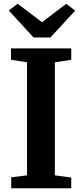

<svg xmlns="http://www.w3.org/2000/svg" viewBox="-20 -1000 437 1020"><path d="M123.5 -68.5V-669L38.5 -682.5V-743H358.5V-682.5L271.5 -669V-68.5L358.5 -57V0H39.5V-58ZM158 -801 26.5 -944.5 74 -980 203 -882 332 -980 379.5 -943.5 248 -801Z"/></svg>

Font: Merriweather 24pt
Style: Bold
Weight: 700
Designer: Eben Sorkin
Foundry: Eben Sorkin
Version: Version 2.100